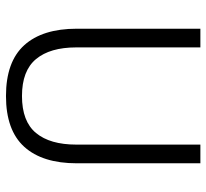

<svg xmlns="http://www.w3.org/2000/svg" viewBox="-44 -635 690 642"><g transform="rotate(90 301.0 -314.0)"><path d="M301 11Q186.5 11 131.2 -50Q76 -111 76 -225.5V-639H138.5V-224Q138.5 -136.5 177.5 -89.5Q216.5 -42.5 301 -42.5Q386 -42.5 424.8 -89.5Q463.5 -136.5 463.5 -224V-639H526V-225.5Q526 -111 470.8 -50Q415.5 11 301 11Z"/></g></svg>

Font: Anek Telugu Medium Light
Style: Regular
Weight: 300
Version: Version 1.003